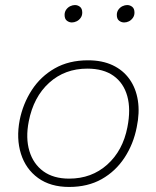

<svg xmlns="http://www.w3.org/2000/svg" viewBox="-20 -735 620 761"><path d="M254 6Q180 6 131 -29.5Q82 -65 63 -125.5Q44 -186 58 -259Q71 -324 106 -378Q141 -432 197 -464Q253 -496 329 -496Q385 -496 426.5 -476.5Q468 -457 493.5 -421Q519 -385 526.5 -336.5Q534 -288 522 -231Q509 -164 473.5 -110Q438 -56 383 -25Q328 6 254 6ZM254 -27Q343 -27 405 -82.5Q467 -138 485 -231Q499 -302 484.5 -354Q470 -406 430 -434.5Q390 -463 326 -463Q237 -463 175 -407Q113 -351 94 -254Q81 -188 96.5 -136.5Q112 -85 152 -56Q192 -27 254 -27ZM265 -646Q254 -646 245 -653Q236 -660 236 -676Q236 -688 242.5 -697Q249 -706 258.5 -710.5Q268 -715 277 -715Q288 -715 297 -708Q306 -701 306 -685Q306 -673 299.5 -664Q293 -655 283.5 -650.5Q274 -646 265 -646ZM472 -646Q461 -646 452 -653Q443 -660 443 -676Q443 -688 449.5 -697Q456 -706 465.5 -710.5Q475 -715 484 -715Q495 -715 504 -708Q513 -701 513 -685Q513 -673 506.5 -664Q500 -655 491 -650.5Q482 -646 472 -646Z"/></svg>

Font: REM Thin
Style: Italic
Weight: 250
Italic angle: -11°
Designer: Octavio Pardo
Foundry: Ashler Design
Version: Version 1.005;gftools[0.9.28]